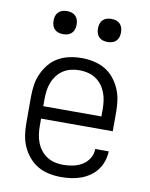

<svg xmlns="http://www.w3.org/2000/svg" viewBox="-83 -783 666 852"><g transform="rotate(10 250.0 -357.0)"><path d="M250 8Q223 8 196.5 2.5Q170 -3 147 -16Q124 -29 106 -50Q88 -71 77 -95.5Q66 -120 62 -146.5Q58 -173 58 -200V-320Q58 -347 62 -373.5Q66 -400 77 -424.5Q88 -449 105.5 -470Q123 -491 146.5 -504Q170 -517 196.5 -522.5Q223 -528 250 -528Q277 -528 303.5 -522.5Q330 -517 353.5 -504Q377 -491 394.5 -470Q412 -449 423 -424.5Q434 -400 438 -373.5Q442 -347 442 -320V-232H119V-200Q119 -181 121.5 -162Q124 -143 131 -125Q138 -107 149.5 -92Q161 -77 177 -66.5Q193 -56 212 -51.5Q231 -47 250 -47Q272 -47 294.5 -51.5Q317 -56 336 -67.5Q355 -79 367 -98.5Q379 -118 379 -141H440Q439 -118 432 -96.5Q425 -75 411.5 -57Q398 -39 379 -26Q360 -13 339 -5.5Q318 2 295.5 5Q273 8 250 8ZM119 -288H381V-320Q381 -339 378.5 -358Q376 -377 369 -395Q362 -413 350.5 -428Q339 -443 323 -453.5Q307 -464 288 -468.5Q269 -473 250 -473Q231 -473 212 -468.5Q193 -464 177 -453.5Q161 -443 149.5 -428Q138 -413 131 -395Q124 -377 121.5 -358Q119 -339 119 -320ZM350 -618Q339 -618 329 -621Q319 -624 311.5 -631.5Q304 -639 301 -649Q298 -659 298 -670Q298 -681 301 -691Q304 -701 311.5 -708.5Q319 -716 329 -719Q339 -722 350 -722Q361 -722 371 -719Q381 -716 388.5 -708.5Q396 -701 399 -691Q402 -681 402 -670Q402 -659 399 -649Q396 -639 388.5 -631.5Q381 -624 371 -621Q361 -618 350 -618ZM150 -618Q139 -618 129 -621Q119 -624 111.5 -631.5Q104 -639 101 -649Q98 -659 98 -670Q98 -681 101 -691Q104 -701 111.5 -708.5Q119 -716 129 -719Q139 -722 150 -722Q161 -722 171 -719Q181 -716 188.5 -708.5Q196 -701 199 -691Q202 -681 202 -670Q202 -659 199 -649Q196 -639 188.5 -631.5Q181 -624 171 -621Q161 -618 150 -618Z"/></g></svg>

Font: Iosevka Light
Style: Regular
Weight: 300
Monospace: yes
Designer: Belleve Invis
Foundry: Belleve Invis
Version: Version 32.5.0; ttfautohint (v1.8.4)